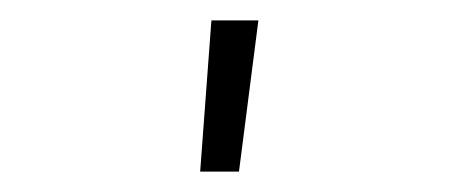

<svg xmlns="http://www.w3.org/2000/svg" viewBox="-20 -768 440 188"><path d="M176 -600 187 -748H233L214 -600Z"/></svg>

Font: Iosevka Aile Extralight
Style: Regular
Weight: 200
Designer: Belleve Invis
Foundry: Belleve Invis
Version: Version 31.1.0; ttfautohint (v1.8.4)